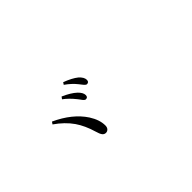

<svg xmlns="http://www.w3.org/2000/svg" viewBox="11 -1165 1477 1477"><g transform="rotate(-45 750.0 -426.5)"><path d="M603.5 -171.9Q585.9 -171.9 574.7 -186.5Q563.5 -201.2 553.7 -236.3Q528.3 -323.2 485.4 -385.7Q437.5 -454.1 358.4 -508.8L371.1 -527.3Q524.4 -457 597.7 -344.7Q640.6 -277.3 640.6 -215.8Q640.6 -195.3 629.9 -183.6Q619.1 -171.9 603.5 -171.9ZM674.8 -463.9Q664.1 -463.9 644.5 -493.2Q636.7 -503.9 631.8 -509.8Q589.8 -562.5 546.9 -593.8L559.6 -611.3Q628.9 -581.1 667 -545.9Q699.2 -514.6 699.2 -488.3Q699.2 -461.9 674.8 -463.9ZM764.6 -540Q753.9 -540 733.4 -567.4Q724.6 -579.1 718.8 -585.9Q685.5 -627.9 634.8 -663.1L646.5 -680.7Q717.8 -653.3 753.9 -624Q788.1 -593.8 788.1 -564.5Q788.1 -540 764.6 -540Z"/></g></svg>

Font: Bpmf GenRyu Min R
Style: R
Weight: 400
Foundry: But Ko
Version: Version 1.320